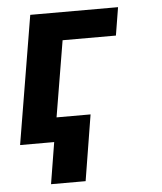

<svg xmlns="http://www.w3.org/2000/svg" viewBox="-52 -591 685 813"><g transform="rotate(-5 290.5 -184.0)"><path d="M279.1 176.5H132.1L160.9 0H16L106.9 -545.5H480.1L460.6 -426.5H234L180 -103.3H324.6Z"/></g></svg>

Font: Linik Sans
Style: Bold Italic
Weight: 700
Italic angle: 9°
Designer: Fonts by Rasmus Andersson / Changes by Cristiano Sobral with parts from Marc Monis
Foundry: rsms
Version: Version 3.020; ttfautohint (v1.6)